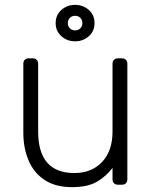

<svg xmlns="http://www.w3.org/2000/svg" viewBox="-20 -760 625 790"><path d="M276 10Q208 10 163.5 -19.5Q119 -49 97.5 -100Q76 -151 76 -214V-498Q76 -508 82 -514Q88 -520 98 -520H115Q125 -520 131 -514Q137 -508 137 -498V-219Q137 -48 286 -48Q357 -48 400 -93.5Q443 -139 443 -219V-498Q443 -508 449 -514Q455 -520 465 -520H482Q492 -520 498 -514Q504 -508 504 -498V-22Q504 -12 498 -6Q492 0 482 0H465Q455 0 449 -6Q443 -12 443 -22V-69Q416 -34 378.5 -12Q341 10 276 10ZM289 -590Q256 -590 232.5 -611Q209 -632 209 -665Q209 -698 232.5 -719Q256 -740 289 -740Q322 -740 345.5 -719Q369 -698 369 -665Q369 -632 345.5 -611Q322 -590 289 -590ZM289 -635Q302 -635 310.5 -643.5Q319 -652 319 -665Q319 -678 310.5 -686.5Q302 -695 289 -695Q276 -695 267.5 -686.5Q259 -678 259 -665Q259 -652 267.5 -643.5Q276 -635 289 -635Z"/></svg>

Font: Rubik Light
Style: Regular
Weight: 300
Designer: Hubert and Fischer
Foundry: Hubert and Fischer
Version: Version 2.300;gftools[0.9.30]